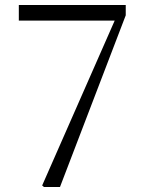

<svg xmlns="http://www.w3.org/2000/svg" viewBox="-20 -745 580 765"><path d="M155 0H219L481 -684V-725H55V-663H437L148 -6Z"/></svg>

Font: Noto Serif KR Light
Style: Regular
Weight: 300
Designer: Ryoko NISHIZUKA 西塚涼子 (kana & ideographs); Frank Grießhammer (Latin, Greek & Cyrillic); Wenlong ZHANG 张文龙 (bopomofo); San
Foundry: Adobe
Version: Version 2.001;hotconv 1.1.0;makeotfexe 2.6.0